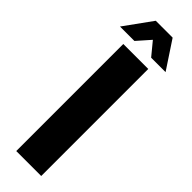

<svg xmlns="http://www.w3.org/2000/svg" viewBox="-326 -938 941 941"><g transform="rotate(45 145.0 -467.5)"><path d="M59 0V-742H232V0ZM-13 -791 91 -935H208L303 -791H203L147 -859L87 -791Z"/></g></svg>

Font: Exo Thin ExtraBold
Style: Regular
Weight: 800
Version: Version 2.000